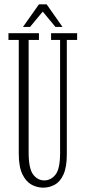

<svg xmlns="http://www.w3.org/2000/svg" viewBox="-20 -853 394 885"><path d="M179 12Q151 12 125.2 -2Q99.5 -16 83 -50.2Q66.5 -84.5 66.5 -145.5V-669H19V-700H159.5V-669H112V-151Q112 -76.5 132.5 -49Q153 -21.5 184 -21.5Q214.5 -21.5 235.8 -48Q257 -74.5 257 -148.5V-669H215.5V-700H335.5V-669H288V-142Q288 -83.5 273 -49.8Q258 -16 233 -2Q208 12 179 12ZM86 -729 159.5 -833H195L268 -729H235.5L177 -799.5L118.5 -729Z"/></svg>

Font: Imbue 10pt ExtraLight
Style: Regular
Weight: 200
Designer: Tyler Finck
Foundry: Etcetera Type Company
Version: Version 1.102; ttfautohint (v1.8.3)